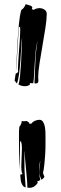

<svg xmlns="http://www.w3.org/2000/svg" viewBox="-20 -752 294 920"><path d="M169 -713Q182 -713 193 -706Q204 -699 204 -685Q204 -659 197.5 -618Q191 -577 183.5 -533.5Q176 -490 169.5 -449Q163 -408 163 -382Q163 -378 163.5 -374Q164 -370 164 -366Q164 -360 161.5 -356Q159 -352 151 -352L145 -353Q146 -366 147 -395Q148 -424 149.5 -456Q151 -488 154 -516Q157 -544 161 -557Q156 -545 152 -517Q149 -489 147 -456.5Q145 -424 143.5 -395Q142 -366 139 -353L123 -354V-346Q113 -339 100 -339Q81 -339 68 -348Q73 -357 76 -387Q79 -417 81 -452.5Q83 -488 84 -522Q85 -556 86 -573Q83 -555 81.5 -523.5Q80 -492 77.5 -458.5Q75 -425 71 -395.5Q67 -366 61 -352L50 -366Q52 -377 52.5 -382Q53 -387 55 -398L67 -407Q67 -409 66.5 -412Q66 -415 66 -418Q66 -429 67.5 -456Q69 -483 71.5 -513Q74 -543 75.5 -570Q77 -597 77 -608L76 -623L75 -622Q73 -622 71 -624Q69 -610 67.5 -580Q66 -550 64 -516.5Q62 -483 60 -453Q58 -423 56 -409Q58 -433 60 -473.5Q62 -514 64.5 -557.5Q67 -601 71 -640.5Q75 -680 82 -704Q97 -714 103 -732Q109 -730 121.5 -726.5Q134 -723 135 -715L132 -708L142 -705Q155 -713 169 -713ZM169 -178Q180 -178 186 -168.5Q192 -159 194.5 -146.5Q197 -134 197.5 -121Q198 -108 198 -101V-60Q198 -36 196.5 -11.5Q195 13 192.5 36.5Q190 60 186 77L193 96Q190 100 186.5 103.5Q183 107 178 109Q174 100 171 90Q168 80 168 70Q168 44 174 18Q167 35 167 55Q167 84 173 111L158 118L161 124Q155 134 144.5 141Q134 148 122 148L111 147Q111 129 109 105.5Q107 82 104.5 56.5Q102 31 100 7Q98 -13 98 -29Q97 -26 97 -21Q97 -11 97 0V33Q97 62 99 89.5Q101 117 103 146Q94 144 89 137Q84 130 81.5 121Q79 112 78.5 102.5Q78 93 77 85L88 82Q84 74 83 65.5Q82 57 82 48Q82 42 82.5 29Q83 16 83.5 2Q84 -12 84.5 -25Q85 -38 85 -44Q85 -61 81 -74H76L75 59Q74 45 73 25Q72 5 71.5 -17Q71 -39 71 -59V-119Q71 -132 73 -145Q84 -158 84 -172Q87 -171 94 -171Q104 -171 109 -172L120 -164L119 -160L130 -159Q136 -168 147 -173Q158 -178 169 -178Z"/></svg>

Font: Finger Paint
Style: Regular
Weight: 400
Designer: Ralph du Carrois
Foundry: Ralph du Carrois
Version: Version 1.001